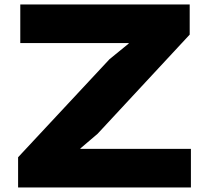

<svg xmlns="http://www.w3.org/2000/svg" viewBox="-20 -830 925 850"><path d="M825.2 -170.9V0H60.1V-133.8L464.8 -567.9L549.8 -637.2V-639.2H69.8V-810.1H819.8V-676.8L412.1 -237.8L335.9 -172.9V-170.9Z"/></svg>

Font: Sinkin Sans 800 Black
Style: Regular
Weight: 900
Designer: Keith Bates
Foundry: K-Type
Version: Sinkin Sans (version 1.0)  by Keith Bates   •   © 2014   www